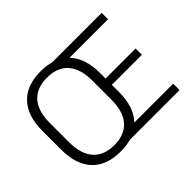

<svg xmlns="http://www.w3.org/2000/svg" viewBox="-139 -879 1119 1119"><g transform="rotate(-45 421.0 -319.5)"><path d="M294 11Q177.5 11 116.8 -54.5Q56 -120 56 -241.5V-398Q56 -519 116.8 -584.5Q177.5 -650 294 -650Q410 -650 471 -584.5Q532 -519 532 -398V-241.5Q532 -120 471 -54.5Q410 11 294 11ZM294 -41.5Q380.5 -41.5 424.8 -93.2Q469 -145 469 -239.5V-400Q469 -495 424.8 -546.2Q380.5 -597.5 294 -597.5Q207.5 -597.5 163.2 -546.2Q119 -495 119 -400V-239.5Q119 -145 163.2 -93.2Q207.5 -41.5 294 -41.5ZM789.5 0H370V-52.5H789.5ZM779.5 -300.5H479.5V-352.5H779.5ZM786.5 -586.5H369.5V-639H786.5Z"/></g></svg>

Font: Anek Devanagari Medium Light
Style: Regular
Weight: 300
Version: Version 1.003